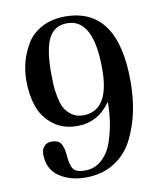

<svg xmlns="http://www.w3.org/2000/svg" viewBox="-81 -772 719 850"><g transform="rotate(-10 278.0 -347.0)"><path d="M390 -300H389Q332 -219 240 -219Q174 -219 130 -254Q86 -289 68.5 -340Q51 -391 51 -456Q51 -498 61.5 -538Q72 -578 95 -617.5Q118 -657 163 -681.5Q208 -706 269 -706Q505 -706 505 -373Q505 -302 492 -238.5Q479 -175 450 -116.5Q421 -58 366 -23Q311 12 236 12Q165 12 116.5 -22Q68 -56 68 -122Q68 -143 80 -157Q92 -171 114 -171Q144 -171 155.5 -153.5Q167 -136 170 -100Q173 -55 186 -37Q199 -19 238 -19Q283 -19 315 -48.5Q347 -78 362.5 -125Q378 -172 384 -215Q390 -258 390 -300ZM165 -473Q165 -442 166 -419.5Q167 -397 173 -364.5Q179 -332 190 -311.5Q201 -291 222 -276Q243 -261 273 -261Q391 -261 391 -448Q391 -675 273 -675Q216 -675 190.5 -627Q165 -579 165 -473Z"/></g></svg>

Font: Justus
Style: Versalitas
Weight: 400
Version: Version 001.001